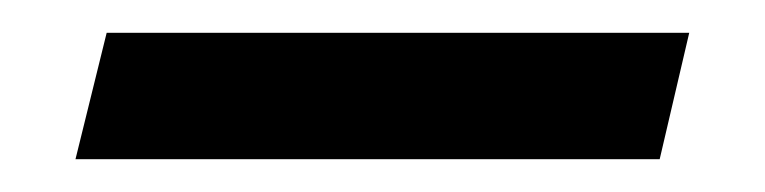

<svg xmlns="http://www.w3.org/2000/svg" viewBox="-20 -623 466 117"><path d="M26 -526H382L400 -603H45Z"/></svg>

Font: Racing Sans One
Style: Regular
Weight: 400
Designer: Pablo Impallari, Rodrigo Fuenzalida
Foundry: Pablo Impallari, Rodrigo Fuenzalida
Version: Version 1.001